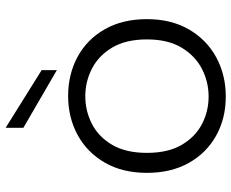

<svg xmlns="http://www.w3.org/2000/svg" viewBox="-90 -725 822 682"><g transform="rotate(-90 321.0 -384.0)"><path d="M319 7Q242 7 180.5 -27Q119 -61 83.5 -124Q48 -187 48 -273Q48 -360 84.5 -423Q121 -486 183 -519.5Q245 -553 321 -553Q398 -553 460 -519.5Q522 -486 558 -423Q594 -360 594 -273Q594 -187 557.5 -124Q521 -61 458.5 -27Q396 7 319 7ZM319 -54Q371 -54 417 -77.5Q463 -101 492.5 -149.5Q522 -198 522 -273Q522 -348 493 -396.5Q464 -445 418 -468.5Q372 -492 320 -492Q268 -492 222 -468.5Q176 -445 147.5 -396.5Q119 -348 119 -273Q119 -198 147.5 -149.5Q176 -101 221.5 -77.5Q267 -54 319 -54ZM208 -775 413 -647V-593L208 -712Z"/></g></svg>

Font: Parkinsans Light
Style: Regular
Weight: 300
Designer: Red Stone, Indian Type Foundry
Foundry: Indian Type Foundry
Version: Version 1.000